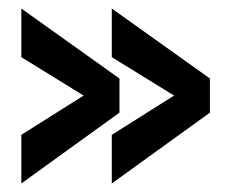

<svg xmlns="http://www.w3.org/2000/svg" viewBox="-20 -451 540 450"><path d="M242 -431 472 -267V-187L242 -21V-135L388 -227L242 -317ZM30 -431 260 -267V-187L30 -21V-135L176 -227L30 -317Z"/></svg>

Font: Lekton
Style: Bold
Weight: 700
Designer: Paolo Mazzetti, Luciano Perondi, Raffaele Flato, Elena Papassissa, Emilio Macchia, Michela Povoleri, Tobias Seemiller, R
Version: Version 34.000